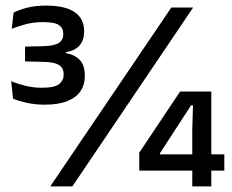

<svg xmlns="http://www.w3.org/2000/svg" viewBox="-20 -666 830 686"><path d="M140 -292Q104.5 -292 74.2 -299Q44 -306 26.5 -313.5L20 -376Q41 -367 69.5 -359.8Q98 -352.5 129.5 -352.5Q175.5 -352.5 191.5 -365.8Q207.5 -379 207.5 -399V-401.5Q207.5 -411.5 203.8 -419.5Q200 -427.5 191.8 -433Q183.5 -438.5 169.8 -441.5Q156 -444.5 135.5 -445L69.5 -446.5V-499.5L135.5 -501Q173.5 -502 189.8 -512.5Q206 -523 206 -543V-546Q206 -565.5 190.8 -576.2Q175.5 -587 134 -587Q99.5 -587 71 -579.2Q42.5 -571.5 22 -563L28.5 -621Q48 -631 77.2 -638.5Q106.5 -646 144 -646Q212.5 -646 246.5 -622.8Q280.5 -599.5 280.5 -555.5V-552Q280.5 -522.5 264.5 -503.8Q248.5 -485 215 -479.5V-471.5L212.5 -477Q248.5 -470.5 265.8 -451Q283 -431.5 283 -397V-392.5Q283 -363.5 268 -340.8Q253 -318 221.2 -305Q189.5 -292 140 -292ZM159.5 0 592 -639H670L238.5 0ZM667 0V-204L669.5 -289.5H662.5L551.5 -118.5V-94.5L518 -114.5H781.5V-56.5H477.5V-120.5L623.5 -339H735V0Z"/></svg>

Font: Anek Tamil Medium
Style: Regular
Weight: 500
Designer: Aadarsh Rajan (Tamil), Yesha Goshar (Latin)
Foundry: Ek Type
Version: Version 1.003